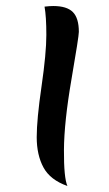

<svg xmlns="http://www.w3.org/2000/svg" viewBox="-20 -603 361 638"><path d="M128 -581Q146 -583 157 -583Q202 -583 222 -563Q242 -543 242 -497Q242 -482 217.5 -339.5Q193 -197 192.5 -104.5Q192 -12 204 15Q147 -5 124.5 -46.5Q102 -88 102 -147Q102 -206 118 -316Q134 -426 134 -487Q134 -548 128 -581Z"/></svg>

Font: Merienda
Style: Regular
Weight: 400
Designer: Eduardo Rodriguez Tunni
Foundry: Eduardo Rodriguez Tunni
Version: Version 1.001